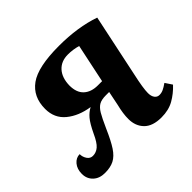

<svg xmlns="http://www.w3.org/2000/svg" viewBox="-138 -700 865 865"><g transform="rotate(-45 294.0 -267.5)"><path d="M324 -91Q324 -125 335 -169L349 -238H328Q300 -238 284.5 -229Q269 -220 256.5 -199Q244 -178 223 -131Q199 -76 179.5 -46.5Q160 -17 136.5 -5Q113 7 78 7Q43 7 22 -13Q1 -33 1 -64Q1 -95 17.5 -114.5Q34 -134 57 -134Q57 -116 67 -101Q77 -86 94 -86Q115 -86 132 -100.5Q149 -115 167 -155Q188 -199 204.5 -218.5Q221 -238 242 -249Q176 -259 133.5 -294Q91 -329 91 -388Q91 -465 146.5 -505Q202 -545 336 -545Q456 -545 548 -513L485 -214Q469 -142 469 -111Q469 -91 477.5 -79.5Q486 -68 500 -68Q513 -68 525 -73.5Q537 -79 554 -91L576 -58Q548 -28 514.5 -9Q481 10 435 10Q379 10 351.5 -18Q324 -46 324 -91ZM361 -295 400 -480Q369 -489 337 -489Q294 -489 269 -461.5Q244 -434 243 -385Q243 -340 267.5 -317.5Q292 -295 334 -295Z"/></g></svg>

Font: Noto Serif Narrow
Style: Bold Italic
Weight: 700
Width: 4
Italic angle: -12°
Designer: Monotype Design Team
Foundry: Monotype Imaging Inc.
Version: Version 1.001